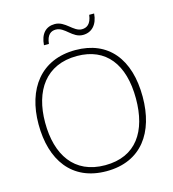

<svg xmlns="http://www.w3.org/2000/svg" viewBox="-130 -1011 1019 1128"><g transform="rotate(-15 379.5 -447.0)"><path d="M214 -800H244C250 -856 276 -871 304 -871C360 -871 387 -799 452 -799C505 -799 542 -837 547 -904H517C510 -848 483 -833 454 -833C403 -833 371 -904 307 -904C253 -904 219 -869 214 -800ZM696 -358C696 -588 584 -725 384 -725C175 -725 63 -575 63 -359C63 -142 168 10 379 10C591 10 696 -142 696 -358ZM103 -359C103 -552 195 -689 384 -689C560 -689 655 -567 655 -358C655 -160 569 -26 380 -26C192 -26 103 -163 103 -359Z"/></g></svg>

Font: Noto Sans Gurmukhi ExtraLight
Style: Regular
Weight: 200
Designer: Jelle Bosma - Monotype Design Team
Foundry: Monotype Imaging Inc.
Version: Version 2.004